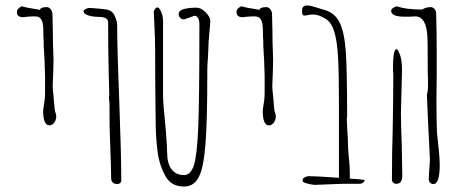

<svg xmlns="http://www.w3.org/2000/svg" viewBox="-20 -682 1689 703"><path d="M186 -257Q186 -243 178.5 -233Q171 -223 161 -223Q138 -223 138 -276Q138 -281 141.5 -301.5Q145 -322 145 -340V-404Q145 -417 143 -463L140 -516V-527Q140 -540 139 -545Q139 -550 138.5 -575Q138 -600 131 -611Q124 -622 109 -622Q94 -622 82 -621Q68 -619 65 -619Q42 -619 42 -637V-639Q42 -650 59 -659Q77 -655 80 -654Q120 -647 126 -646Q129 -656 151 -656Q159 -656 165 -649Q171 -642 172 -632Q174 -556 174 -526L176 -463L175 -420L173 -367Q173 -356 176 -330L179 -295Q181 -281 181 -276Q186 -263 186 -257Z M424 -20Q424 -15 419.5 -11.5Q415 -8 408 -8Q399 -8 393 -14Q387 -20 387 -28Q387 -63 383 -165Q381 -213 381 -259V-300L380 -313Q379 -318 379 -325V-329L380 -332V-337Q380 -358 378 -416Q376 -498 376 -574V-600Q376 -618 348 -620H347Q308 -620 292 -631Q286 -635 286 -641Q286 -645 293.5 -649Q301 -653 308 -653Q310 -653 336 -651L356 -649Q362 -649 362 -648Q389 -647 399 -626Q409 -605 409 -591Q409 -502 418 -272Q424 -112 424 -20Z M587 -35Q564 -75 557 -126Q550 -182 550 -236Q548 -380 548 -500Q548 -542 545 -597L543 -641Q550 -655 556 -655Q563 -655 570 -639Q577 -623 577 -606V-334Q577 -302 585 -228L587 -206Q592 -143 592 -123Q592 -84 608 -62.5Q624 -41 654 -41Q679 -41 690.5 -79Q702 -117 706 -221.5Q710 -326 710 -558V-597Q710 -609 703.5 -618Q697 -627 688 -623Q676 -618 657 -612Q656 -611 653 -611Q645 -611 639.5 -617Q634 -623 634 -631Q634 -653 699 -654Q716 -654 733 -637Q750 -620 750 -605Q750 -596 746 -556Q743 -525 743 -505L741 -464Q739 -445 739 -421V-412V-404Q739 -235 732 -150Q725 -65 707 -32Q689 1 654 1Q608 1 587 -35Z M990 -257Q990 -243 982.5 -233Q975 -223 965 -223Q942 -223 942 -276Q942 -281 945.5 -301.5Q949 -322 949 -340V-404Q949 -417 947 -463L944 -516V-527Q944 -540 943 -545Q943 -550 942.5 -575Q942 -600 935 -611Q928 -622 913 -622Q898 -622 886 -621Q872 -619 869 -619Q846 -619 846 -637V-639Q846 -650 863 -659Q881 -655 884 -654Q924 -647 930 -646Q933 -656 955 -656Q963 -656 969 -649Q975 -642 976 -632Q978 -556 978 -526L980 -463L979 -420L977 -367Q977 -356 980 -330L983 -295Q985 -281 985 -276Q990 -263 990 -257Z M1315 -23Q1315 -17 1309.5 -13Q1304 -9 1296 -9H1235L1180 -7L1132 -5Q1114 -7 1105 -10Q1095 -12 1088 -17H1089L1088 -23Q1088 -28 1095.5 -32.5Q1103 -37 1112 -37Q1137 -37 1221 -31V-100V-299Q1221 -409 1218 -468Q1215 -527 1205 -562.5Q1195 -598 1174 -612Q1148 -629 1125 -629Q1117 -629 1108 -627Q1099 -625 1095 -625Q1090 -625 1088 -629Q1086 -633 1086 -644Q1086 -662 1105 -662Q1117 -662 1147 -652L1167 -646Q1207 -635 1224.5 -597.5Q1242 -560 1246.5 -487.5Q1251 -415 1251 -258Q1251 -254 1250 -251V-241L1252 -199Q1254 -180 1254 -158Q1254 -139 1257 -107Q1261 -78 1261 -28Q1283 -27 1297 -25.5Q1311 -24 1315 -23Z M1550 -25Q1550 -46 1552 -62Q1554 -90 1554 -101L1548 -221Q1546 -255 1543 -334Q1548 -353 1547 -378V-391Q1546 -408 1546 -464Q1546 -524 1545 -545Q1542 -622 1500 -622L1481 -621H1459Q1414 -621 1412 -642Q1412 -647 1418 -652Q1424 -657 1433 -659Q1466 -647 1525 -647Q1540 -656 1557 -656Q1565 -656 1571 -649Q1577 -642 1577 -632Q1579 -560 1579 -487V-414L1578 -305Q1578 -253 1580 -195L1581 -188V-187Q1590 -109 1590 -79Q1590 -8 1567 -8Q1560 -8 1555 -13Q1550 -18 1550 -25ZM1415 -24Q1415 -122 1418 -213Q1420 -335 1420 -400Q1420 -413 1419 -424V-442Q1419 -465 1421.5 -481Q1424 -497 1429 -501Q1430 -502 1433 -502Q1435 -502 1438 -496.5Q1441 -491 1444 -483Q1452 -463 1452 -425L1450 -346L1448 -269Q1448 -225 1451 -153L1453 -39Q1453 -9 1431 -9Q1424 -9 1419.5 -13.5Q1415 -18 1415 -24Z"/></svg>

Font: Amatic SC
Style: Regular
Weight: 400
Designer: Multiple Designers
Foundry: Vernon Adams
Version: Version 2.505